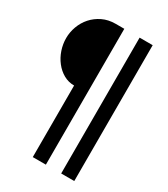

<svg xmlns="http://www.w3.org/2000/svg" viewBox="-193 -750 839 961"><g transform="rotate(30 226.5 -269.5)"><path d="M322.3 -662.1H397.9V123H322.3ZM158.2 -290.5Q125 -290.5 96.9 -306.4Q68.8 -322.3 48.1 -348.9Q27.3 -375.5 16.1 -408.9Q4.9 -442.4 4.9 -476.6Q4.9 -510.7 17.1 -544.2Q29.3 -577.6 52.5 -603.8Q75.7 -629.9 108.9 -646Q142.1 -662.1 183.6 -662.1H233.9V123H158.2Z"/></g></svg>

Font: PT Astra Sans
Style: Regular
Weight: 400
Designer: A.Korolkova, I. Chaeva
Foundry: ParaType Ltd
Version: Version 1.001; ttfautohint (v1.6)